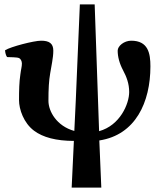

<svg xmlns="http://www.w3.org/2000/svg" viewBox="-20 -628 737 868"><path d="M66 -175C66 -134 87 -72 134 -37C174 -7 234 9 314 9L304 220H438C435 151 432 77 429 7C593 -18 660 -166 660 -328C660 -387 650 -444 573 -444C541 -444 512 -420 512 -399C512 -372 520 -341 536 -311C552 -281 564 -250 564 -212C564 -159 523 -61 428 -35L408 -608H341C333 -439 325 -205 316 -36C236 -58 199 -125 199 -172C199 -226 201 -263 207 -297C212 -330 221 -366 221 -399C221 -432 202 -444 166 -444C133 -444 29 -417 3 -401C3 -391 7 -376 12 -370C25 -369 58 -370 67 -365C73 -362 79 -352 79 -341C79 -326 75 -316 72 -291C67 -258 66 -220 66 -175Z"/></svg>

Font: Libertinus Serif
Style: Bold
Weight: 700
Designer: Philipp H. Poll, Khaled Hosny
Foundry: Caleb Maclennan
Version: Version 7.050;RELEASE